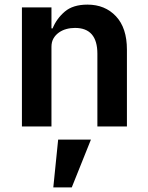

<svg xmlns="http://www.w3.org/2000/svg" viewBox="-20 -548 640 832"><path d="M232 57H374L291 264H211ZM75 0V-516H203V-425H208Q225 -467 260.5 -497.5Q296 -528 359 -528Q435 -528 482.5 -477.5Q530 -427 530 -333V0H402V-315Q402 -427 305 -427Q285 -427 267 -422Q249 -417 234.5 -406.5Q220 -396 211.5 -381Q203 -366 203 -345V0Z"/></svg>

Font: IBM Plex Mono SmBld
Style: Regular
Weight: 600
Monospace: yes
Designer: Mike Abbink, Paul van der Laan, Pieter van Rosmalen
Foundry: Bold Monday
Version: Version 2.3